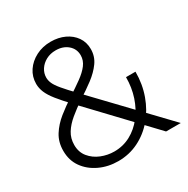

<svg xmlns="http://www.w3.org/2000/svg" viewBox="-165 -864 997 1019"><g transform="rotate(-30 333.5 -354.5)"><path d="M571 0 217 -373Q174 -419 148 -451.5Q122 -484 111 -510.5Q100 -537 100 -563Q100 -607 123.5 -642Q147 -677 187.5 -698Q228 -719 278 -719Q325 -719 362.5 -701.5Q400 -684 422 -652.5Q444 -621 444 -579Q444 -534 418.5 -498.5Q393 -463 352.5 -432.5Q312 -402 263 -371Q222 -343 187.5 -314.5Q153 -286 133 -254Q113 -222 113 -181Q113 -137 138 -106.5Q163 -76 201.5 -60.5Q240 -45 281 -45Q335 -45 380.5 -69.5Q426 -94 460 -137.5Q494 -181 512.5 -237Q531 -293 531 -356H589Q589 -280 565 -213.5Q541 -147 498.5 -97Q456 -47 398.5 -18.5Q341 10 274 10Q212 10 160 -14.5Q108 -39 77.5 -82Q47 -125 47 -183Q47 -237 72.5 -277.5Q98 -318 138.5 -350.5Q179 -383 224 -412Q270 -442 305.5 -467.5Q341 -493 361 -519.5Q381 -546 381 -577Q381 -616 352 -641Q323 -666 278 -666Q245 -666 219 -652Q193 -638 178 -615Q163 -592 163 -565Q163 -548 171 -529.5Q179 -511 202 -483.5Q225 -456 268 -411L661 0Z"/></g></svg>

Font: Raleway Thin
Style: Regular
Weight: 400
Version: Version 4.026